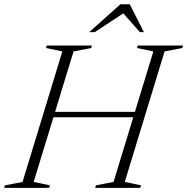

<svg xmlns="http://www.w3.org/2000/svg" viewBox="-49 -904 900 924"><path d="M171 -339.5 179 -365.5H637L628.5 -339.5ZM251 -656.5 172.5 -673 176 -685H393.5L390 -673L305 -656.5L113 -28.5L191.5 -12L188 0H-29L-25.5 -12L59.5 -28.5ZM689 -656.5 610.5 -673 614 -685H831.5L828 -673L743 -656.5L551.5 -28.5L630 -12L626 0H409L412.5 -12L497.5 -28.5ZM380.5 -749.5 530.5 -883.5H575.5L643.5 -749.5H624L537 -848H557L407 -749.5Z"/></svg>

Font: Newsreader 36pt Light
Style: Italic
Weight: 300
Italic angle: -17°
Designer: Hugues Gentile
Foundry: Production Type
Version: Version 1.003